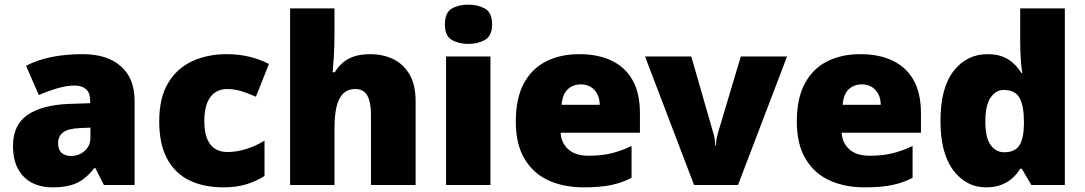

<svg xmlns="http://www.w3.org/2000/svg" viewBox="-20 -796 4667 826"><path d="M336 -563Q441 -563 500 -511Q559 -459 559 -363V0H427L390 -73H386Q363 -44 338.5 -25.5Q314 -7 282 1.5Q250 10 204 10Q156 10 118 -9.5Q80 -29 58 -68.5Q36 -108 36 -169Q36 -258 97.5 -301Q159 -344 276 -349L368 -352V-360Q368 -397 350 -412.5Q332 -428 301 -428Q268 -428 228 -416.5Q188 -405 147 -387L92 -513Q140 -538 200.5 -550.5Q261 -563 336 -563ZM325 -245Q273 -243 251.5 -226.5Q230 -210 230 -180Q230 -152 245 -138.5Q260 -125 285 -125Q320 -125 344.5 -147Q369 -169 369 -204V-247Z M941 10Q857 10 795 -20Q733 -50 699 -113Q665 -176 665 -274Q665 -375 703 -438.5Q741 -502 806.5 -532.5Q872 -563 956 -563Q1007 -563 1052.5 -552Q1098 -541 1137 -521L1081 -380Q1047 -395 1017.5 -404Q988 -413 956 -413Q927 -413 905 -398Q883 -383 871 -352.5Q859 -322 859 -275Q859 -227 871.5 -198Q884 -169 906 -155.5Q928 -142 957 -142Q998 -142 1039.5 -155Q1081 -168 1118 -191V-39Q1084 -17 1041 -3.5Q998 10 941 10Z M1419 -652Q1419 -591 1416 -549Q1413 -507 1411 -485H1420Q1438 -514 1460.5 -531Q1483 -548 1511 -555.5Q1539 -563 1572 -563Q1627 -563 1671 -542Q1715 -521 1741.5 -476.5Q1768 -432 1768 -360V0H1576V-302Q1576 -357 1560 -385Q1544 -413 1510 -413Q1476 -413 1456 -393Q1436 -373 1427.5 -335.5Q1419 -298 1419 -243V0H1228V-760H1419Z M2090 -553V0H1899V-553ZM1995 -776Q2036 -776 2066.5 -759Q2097 -742 2097 -691Q2097 -642 2066.5 -624.5Q2036 -607 1995 -607Q1953 -607 1923.5 -624.5Q1894 -642 1894 -691Q1894 -742 1923.5 -759Q1953 -776 1995 -776Z M2472 -563Q2553 -563 2611.5 -535Q2670 -507 2701.5 -451Q2733 -395 2733 -310V-225H2392Q2394 -182 2424.5 -154Q2455 -126 2513 -126Q2565 -126 2608 -136Q2651 -146 2697 -168V-31Q2657 -10 2609.5 0Q2562 10 2490 10Q2406 10 2340.5 -19.5Q2275 -49 2237 -112Q2199 -175 2199 -273Q2199 -373 2233.5 -437Q2268 -501 2329.5 -532Q2391 -563 2472 -563ZM2479 -433Q2445 -433 2422.5 -412Q2400 -391 2396 -345H2560Q2560 -370 2550.5 -389.5Q2541 -409 2523 -421Q2505 -433 2479 -433Z M2966 0 2755 -553H2954L3048 -226Q3050 -222 3053.5 -204Q3057 -186 3057 -170H3060Q3060 -187 3063.5 -202Q3067 -217 3069 -225L3167 -553H3366L3155 0Z M3681 -563Q3762 -563 3820.5 -535Q3879 -507 3910.5 -451Q3942 -395 3942 -310V-225H3601Q3603 -182 3633.5 -154Q3664 -126 3722 -126Q3774 -126 3817 -136Q3860 -146 3906 -168V-31Q3866 -10 3818.5 0Q3771 10 3699 10Q3615 10 3549.5 -19.5Q3484 -49 3446 -112Q3408 -175 3408 -273Q3408 -373 3442.5 -437Q3477 -501 3538.5 -532Q3600 -563 3681 -563ZM3688 -433Q3654 -433 3631.5 -412Q3609 -391 3605 -345H3769Q3769 -370 3759.5 -389.5Q3750 -409 3732 -421Q3714 -433 3688 -433Z M4222 10Q4137 10 4081.5 -63Q4026 -136 4026 -276Q4026 -418 4082.5 -490.5Q4139 -563 4229 -563Q4266 -563 4293 -552.5Q4320 -542 4340 -523.5Q4360 -505 4374 -482H4378Q4374 -503 4371.5 -540Q4369 -577 4369 -612V-760H4561V0H4417L4376 -70H4369Q4356 -48 4336 -30Q4316 -12 4288 -1Q4260 10 4222 10ZM4300 -141Q4346 -141 4365 -170Q4384 -199 4385 -259V-274Q4385 -339 4366.5 -374Q4348 -409 4298 -409Q4264 -409 4241.5 -376Q4219 -343 4219 -273Q4219 -204 4241.5 -172.5Q4264 -141 4300 -141Z"/></svg>

Font: Noto Sans Hebrew Thin Black
Style: Regular
Weight: 900
Version: Version 3.001